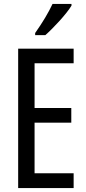

<svg xmlns="http://www.w3.org/2000/svg" viewBox="-20 -963 442 983"><path d="M346 -934V-943H249C228 -898 198 -848 160 -794V-783H212C253 -819 321 -892 346 -934ZM357 0V-76H157V-335H345V-410H157V-639H357V-714H73V0Z"/></svg>

Font: Noto Sans Sinhala ExtraCondensed
Style: Regular
Weight: 400
Width: 2
Designer: Jelle Bosma - Monotype Design Team
Foundry: Monotype Imaging Inc.
Version: Version 2.006